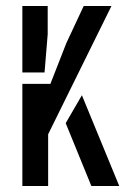

<svg xmlns="http://www.w3.org/2000/svg" viewBox="-20 -620 448 640"><path d="M54.5 0V-340.5H148L201 -476L259 -600H351.5L140.5 -172.5V0ZM54.5 -378.5V-600H139V-506L128.5 -378.5ZM199 -209.5 253 -302.5 377.5 0H284.5Z"/></svg>

Font: Big Shoulders Stencil Text Medium
Style: Regular
Weight: 500
Designer: Patric King
Foundry: XO Type Co
Version: Version 1.000